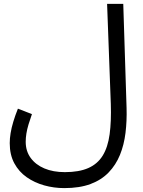

<svg xmlns="http://www.w3.org/2000/svg" viewBox="-20 -734 735 986"><path d="M30 1Q30 -23 34.5 -50.5Q39 -78 48.5 -109.5Q58 -141 72 -176L144 -148Q134 -120 126.5 -95Q119 -70 115.5 -48Q112 -26 112 -6Q112 42 137.5 77Q163 112 208 131Q253 150 313 150Q386 150 433.5 129Q481 108 507.5 65Q534 22 543 -44.5Q552 -111 549 -201L530 -714H613L630 -180Q632 -113 624.5 -51.5Q617 10 596 61.5Q575 113 538 151.5Q501 190 445 211Q389 232 310 232Q257 232 207 218Q157 204 117 176Q77 148 53.5 104.5Q30 61 30 1Z"/></svg>

Font: Farlight84_Sys_V01
Style: Regular
Weight: 400
Designer: Ryoko NISHIZUKA  (kana, bopomofo & ideographs); Paul D. Hunt (Latin, Greek & Cyrillic); Sandoll Communications , Soo-you
Foundry: Adobe
Version: Version 2.004;October 29, 2024;FontCreator 14.0.0.2814 64-bi